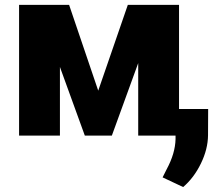

<svg xmlns="http://www.w3.org/2000/svg" viewBox="-20 -548 892 776"><path d="M377 -181.6 496.6 -528.3H703.6V0H538.6V-293L432.1 0H322.8L222.2 -277.3V0H57.1V-528.3H259.3ZM720.2 208 637.2 168.9 653.8 135.7Q688 72.3 689.5 14.6V-107.4H821.3L820.8 -1.5Q820.3 54.7 792 112.8Q763.7 170.9 720.2 208Z"/></svg>

Font: Sadagaat-English
Style: Regular
Weight: 900
Designer: Ahmed alsheikh
Foundry: Ahmed alsheikh Design
Version: Version 2.137;January 17, 2018;FontCreator 11.0.0.2408 64-bi